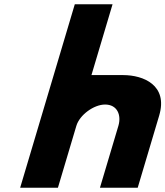

<svg xmlns="http://www.w3.org/2000/svg" viewBox="-20 -880 775 900"><path d="M74.5 0H251.5L337.9 -290C353 -341 419.6 -390 472.6 -390C529.6 -390 550 -341 534.9 -290L448.5 0H625.5L726.1 -338C768.7 -481 651.7 -528 557.7 -528H408.7L507.6 -860H330.6Z"/></svg>

Font: Hussar
Style: BdOblThree
Weight: 700
Foundry: Cannot Into Space Fonts
Version: Version 2.00